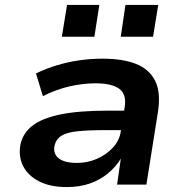

<svg xmlns="http://www.w3.org/2000/svg" viewBox="-20 -749 748 779"><path d="M251 10Q184 10 139 -13Q94 -36 74 -75Q54 -114 63 -163Q73 -209 111.5 -239Q150 -269 224.5 -284.5Q299 -300 415 -300H504L493 -221H407Q339 -221 295 -216.5Q251 -212 229 -198Q207 -184 201 -157Q195 -125 218.5 -106.5Q242 -88 292 -88Q335 -88 373 -104.5Q411 -121 438 -150Q465 -179 470 -216L486 -315Q494 -367 463.5 -389Q433 -411 367 -411Q318 -411 264 -399Q210 -387 154 -359L126 -451Q167 -471 212 -484.5Q257 -498 303.5 -504.5Q350 -511 395 -511Q477 -511 531 -490Q585 -469 609 -422Q633 -375 621 -296L574 0H455L470 -104V-105Q450 -72 418 -45.5Q386 -19 344.5 -4.5Q303 10 251 10ZM470 -600 489 -729H622L601 -600ZM231 -600 252 -729H383L363 -600Z"/></svg>

Font: Nunito Sans 7pt SemiExpanded
Style: Bold Italic
Weight: 700
Width: 6
Italic angle: -9°
Designer: Vernon Adams
Foundry: Vernon Adams
Version: Version 3.101;gftools[0.9.27]